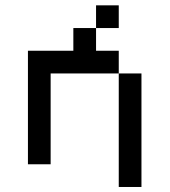

<svg xmlns="http://www.w3.org/2000/svg" viewBox="-20 -628 648 734"><path d="M434 -347.2H520.8V86.8H434ZM347.2 -520.8V-607.6H434V-520.8ZM347.2 -434H434V-347.2H173.6V0H86.8V-434H260.4V-520.8H347.2Z"/></svg>

Font: 8-bit Operator+ 8
Style: Regular
Weight: 400
Designer: GrandChaos9000
Version: Version 1.3.0 - August 1, 2014